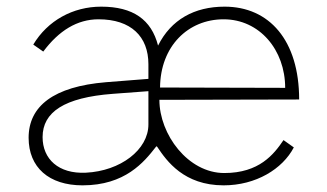

<svg xmlns="http://www.w3.org/2000/svg" viewBox="-20 -547 983 577"><path d="M459 -247 879 -248C879 -426 789 -527 655 -527C564 -527 494 -488 455 -410C435 -488 380 -527 284 -527C199 -527 123 -485 80 -413L110 -392C157 -455 212 -489 276 -489C374 -489 426 -437 426 -354V-310L299 -300C141 -287 66 -228 66 -133C66 -44 127 10 228 10C356 10 413 -60 448 -105C450 -108 451 -108 453 -105C481 -63 533 10 652 10C749 10 829 -39 863 -104L832 -126C803 -83 759 -27 654 -27C545 -27 459 -143 459 -247ZM652 -489C760 -489 837 -397 837 -283L461 -284C462 -408 545 -489 652 -489ZM426 -273V-173C426 -97 342 -33 238 -28C156 -24 108 -69 108 -135C108 -210 173 -254 319 -265Z"/></svg>

Font: United Sans Thin
Style: Regular
Weight: 100
Designer: Pablo Impallari, Rodrigo Fuenzalida (Modified by Dan O. Williams)
Version: Version 1.000;PS 001.000;hotconv 1.0.88;makeotf.lib2.5.64775